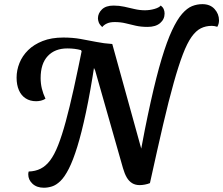

<svg xmlns="http://www.w3.org/2000/svg" viewBox="-20 -869 1060 912"><path d="M692.2 0.8 638.3 -97.2Q669 -264.7 696 -385.9Q723 -507.2 747.9 -590Q772.8 -672.8 797 -724.5Q821.2 -776.2 844.8 -803.2Q868.5 -830.2 892.1 -839.8Q915.7 -849.3 941.2 -849.3Q978.2 -849.3 999.2 -826.1Q1020.3 -802.8 1020.3 -772.2Q1020.3 -755.5 1012.2 -741.7Q998.2 -746.2 986 -746.2Q957.5 -746.2 934.2 -734.6Q910.8 -723 889.9 -693.7Q869 -664.3 848.7 -611.2Q828.3 -558 805.1 -475.5Q781.8 -393 754.5 -275.8Q727.2 -158.5 692.2 0.8ZM188.2 22.7Q154.7 22.7 134.4 3.8Q114.2 -15 114.2 -40.7Q114.2 -48.3 116.3 -54.3Q147.8 -55.2 172.8 -67.7Q197.8 -80.2 218.2 -107.2Q238.5 -134.3 256.3 -179.7Q274.2 -225 292.4 -292Q310.7 -359 330.8 -449.9Q350.8 -540.8 374.8 -660L430.2 -570.3Q409.2 -432.8 388.3 -335.2Q367.5 -237.5 347.2 -172.2Q327 -106.8 306.9 -67.5Q286.8 -28.2 266.8 -8.9Q246.7 10.3 227.1 16.5Q207.5 22.7 188.2 22.7ZM151.8 -388.2Q122.7 -388.2 101.8 -401.8Q80.8 -415.3 69.8 -440.6Q58.8 -465.8 58.8 -500.3Q58.8 -535.5 72.4 -569.5Q86 -603.5 113.5 -630.7Q141 -657.8 182.6 -674.2Q224.2 -690.7 281 -690.7Q324.5 -690.7 362.5 -684Q400.5 -677.3 437.3 -669.9Q474.2 -662.5 513.3 -660L455.2 -604L369.8 -621.8L364.8 -630.8Q336.2 -639 299.8 -639Q240.8 -639 206.9 -602.8Q173 -566.7 173 -498.2Q173 -472.3 178.8 -448.3Q184.7 -424.3 196 -400Q185.8 -393.5 174.1 -390.8Q162.3 -388.2 151.8 -388.2ZM643.7 10.3Q622.7 10.3 607.5 0.9Q592.3 -8.5 582 -26.2Q571.7 -44 564.3 -69.8L432 -534.3L371.3 -660H513.3L655.8 -145.2L692.2 0.8Q681.3 5.3 667.9 7.8Q654.5 10.3 643.7 10.3ZM681 -741.2Q649.5 -741.2 624.8 -746.9Q600 -752.7 576.4 -758.4Q552.8 -764.2 524.8 -764.2Q502.3 -764.2 487.9 -757.4Q473.5 -750.7 465.7 -740.5Q452.7 -752.3 448.9 -763.2Q445.2 -774 445.2 -782Q445.2 -805.7 464 -824.1Q482.8 -842.5 519.2 -842.5Q545.8 -842.5 570.1 -837.2Q594.3 -831.8 619 -826Q643.7 -820.2 668.5 -820.2Q691.2 -820.2 713.4 -826.5Q735.7 -832.8 743.7 -842.7Q753.5 -835.2 757.7 -825.4Q761.8 -815.7 761.8 -804.8Q761.8 -777.5 740.6 -759.3Q719.3 -741.2 681 -741.2Z"/></svg>

Font: Sansita Swashed Light
Style: Regular
Weight: 300
Designer: Pablo Cosgaya
Foundry: Omnibus-Type
Version: Version 1.003